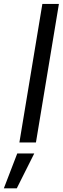

<svg xmlns="http://www.w3.org/2000/svg" viewBox="-72 -748 329 1008"><path d="M237.3 -727.5 116.7 0H29.8L150.4 -727.5ZM-51.8 240.7 18.6 57.6H107.9L16.1 240.7Z"/></svg>

Font: Inter 17pt
Style: Italic
Weight: 400
Italic angle: -9.3988°
Version: Version 4.001;git-66647c0bb